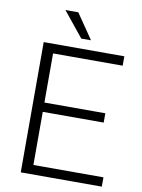

<svg xmlns="http://www.w3.org/2000/svg" viewBox="-97 -967 763 1032"><g transform="rotate(10 284.5 -450.5)"><path d="M482.4 -340.8H149.9V-50.8H532.2V0H89.8V-710.9H529.8V-659.7H149.9V-391.6H482.4ZM338.4 -764.6H285.2L174.8 -900.9H245.1Z"/></g></svg>

Font: RobotoDraft Light
Style: Regular
Weight: 300
Version: Version 2.001151; 2014